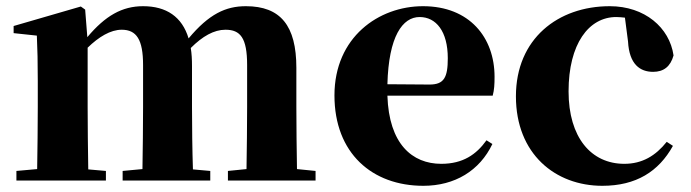

<svg xmlns="http://www.w3.org/2000/svg" viewBox="-20 -583 2230 620"><path d="M939 -37C938 -94 937 -179 937 -238V-364C937 -500 886 -563 774 -563C709 -563 655 -538 589 -459C568 -529 517 -563 442 -563C374 -563 320 -532 262 -463L255 -552L241 -562L24 -499V-476L99 -468C101 -419 102 -387 102 -321V-238C102 -182 101 -96 100 -37L33 -31V0H322V-31L265 -36C264 -95 263 -182 263 -238V-429C299 -464 337 -487 373 -487C421 -487 442 -455 442 -373V-238C442 -180 441 -95 440 -37L376 -31V0H659V-31L603 -36C601 -94 600 -179 600 -238V-370C600 -391 599 -410 596 -428C634 -466 671 -487 708 -487C756 -487 778 -461 778 -373V-238C778 -180 777 -95 776 -37L716 -31V0H999V-31Z M1231 -311C1235 -466 1280 -528 1335 -528C1388 -528 1426 -482 1426 -395C1426 -333 1414 -310 1367 -310ZM1551 -130C1518 -84 1475 -54 1405 -54C1311 -54 1236 -118 1231 -274H1571C1576 -293 1577 -310 1577 -335C1577 -462 1496 -563 1346 -563C1203 -563 1060 -463 1060 -275C1060 -88 1182 17 1347 17C1449 17 1529 -32 1570 -118Z M2008 -449C2012 -375 2047 -351 2089 -351C2123 -351 2145 -368 2155 -404C2142 -494 2062 -563 1949 -563C1782 -563 1646 -458 1646 -272C1646 -86 1773 17 1925 17C2034 17 2107 -29 2153 -112L2133 -125C2097 -80 2054 -54 1996 -54C1889 -54 1816 -139 1816 -288C1816 -441 1881 -528 1970 -528C1979 -528 1988 -527 1998 -526Z"/></svg>

Font: Noto Serif TC Black
Style: Regular
Weight: 900
Version: Version 1.001;PS 1.001;hotconv 16.6.54;makeotf.lib2.5.65590